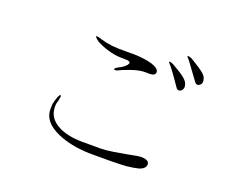

<svg xmlns="http://www.w3.org/2000/svg" viewBox="-108 -891 1217 1013"><g transform="rotate(20 500.0 -384.0)"><path d="M521.5 -625H467.8Q428.7 -624 391.6 -627.9Q356.4 -632.8 334 -639.6Q301.8 -650.4 297.9 -646.5Q293 -643.6 319.3 -624Q347.7 -608.4 382.8 -597.7Q424.8 -585 459 -585L497.1 -584Q519.5 -580.1 505.9 -562.5Q493.2 -545.9 462.9 -531.2Q440.4 -518.6 447.3 -513.7Q454.1 -508.8 480.5 -522.5L489.3 -526.4Q525.4 -541 545.9 -546.9Q580.1 -556.6 603.5 -556.6H610.4Q634.8 -555.7 644.5 -557.6Q662.1 -561.5 662.1 -577.1Q662.1 -597.7 620.1 -611.3Q581.1 -623 521.5 -625ZM519.5 -97.7H418Q329.1 -98.6 276.4 -129.9Q213.9 -166 220.7 -238.3Q236.3 -291 226.6 -290Q216.8 -288.1 203.1 -232.4L202.1 -202.1Q202.1 -129.9 294.9 -89.8Q368.2 -57.6 470.7 -53.7H595.7Q654.3 -54.7 680.7 -56.6Q720.7 -60.5 751 -68.4Q783.2 -80.1 784.2 -102.5Q785.2 -126 746.1 -128.9Q734.4 -129.9 711.9 -126Q699.2 -124 666 -117.2Q618.2 -108.4 592.8 -104.5Q549.8 -97.7 519.5 -97.7ZM811.5 -708 797.9 -712.9Q785.2 -715.8 786.1 -711.9Q787.1 -709 795.9 -699.2L799.8 -695.3L866.2 -604.5Q880.9 -580.1 898.4 -592.8Q916 -604.5 906.2 -632.8Q901.4 -647.5 877.9 -665Q865.2 -674.8 835 -693.4ZM729.5 -646.5 716.8 -651.4Q704.1 -654.3 705.1 -651.4Q705.1 -649.4 712.9 -639.6L718.8 -633.8Q738.3 -609.4 755.9 -584Q771.5 -562.5 784.2 -543Q798.8 -518.6 816.4 -531.2Q834 -543.9 824.2 -571.3Q819.3 -586.9 794.9 -605.5Q781.2 -616.2 751 -633.8Z"/></g></svg>

Font: Batang
Style: Regular
Weight: 400
Version: Version 2.21